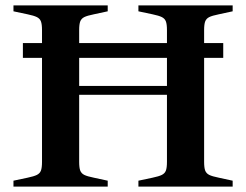

<svg xmlns="http://www.w3.org/2000/svg" viewBox="-20 -693 914 713"><path d="M738 -581V-533H809V-478H738V-92Q738 -70 742 -59.5Q746 -49 757 -43.5Q768 -38 793 -33L844 -22V0H494V-22L546 -33Q570 -38 581 -43.5Q592 -49 596 -59.5Q600 -70 600 -92V-341H274V-92Q274 -70 278 -59.5Q282 -49 293 -43.5Q304 -38 329 -33L380 -22V0H30V-22L82 -33Q106 -38 117 -43.5Q128 -49 132 -59.5Q136 -70 136 -92V-478H65V-533H136V-581Q136 -603 132 -613.5Q128 -624 117 -629.5Q106 -635 82 -640L30 -651V-673H380V-651L329 -640Q304 -635 293 -629.5Q282 -624 278 -613.5Q274 -603 274 -581V-533H600V-581Q600 -603 596 -613.5Q592 -624 581 -629.5Q570 -635 546 -640L494 -651V-673H844V-651L793 -640Q768 -635 757 -629.5Q746 -624 742 -613.5Q738 -603 738 -581ZM600 -478H274V-374H600Z"/></svg>

Font: Ibarra Real Nova
Style: Bold
Weight: 700
Designer: Jose Maria Ribagorda & Octavio Pardo
Foundry: Jose Maria Ribagorda
Version: Version 1.014